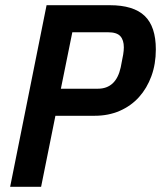

<svg xmlns="http://www.w3.org/2000/svg" viewBox="-20 -718 619 738"><path d="M19 0 159 -698H402Q493 -698 536 -657Q579 -616 579 -528Q579 -472 562 -425.5Q545 -379 514.5 -345Q484 -311 440.5 -292Q397 -273 344 -273H193L138 0ZM214 -377H356Q426 -377 444 -459Q451 -493 453.5 -508.5Q456 -524 456 -536Q456 -564 442.5 -579Q429 -594 395 -594H258Z"/></svg>

Font: IBM Plex Sans Cond SmBld
Style: Italic
Weight: 600
Width: 3
Italic angle: -11°
Designer: Mike Abbink, Paul van der Laan, Pieter van Rosmalen
Foundry: Bold Monday
Version: Version 1.3